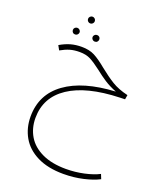

<svg xmlns="http://www.w3.org/2000/svg" viewBox="-172 -724 973 1174"><g transform="rotate(20 315.0 -137.5)"><path d="M613 296Q573 317 512 331Q451 345 384 345Q283 345 213.5 310.5Q144 276 110 216.5Q76 157 76 83Q76 -61 190.5 -144Q305 -227 514 -238Q468 -256 435 -277.5Q402 -299 367 -327Q324 -360 295 -375Q266 -390 224 -390Q189 -390 161.5 -382Q134 -374 102 -356L86 -385Q122 -406 154.5 -415Q187 -424 225 -424Q275 -424 309.5 -406Q344 -388 391 -349Q442 -308 483.5 -282.5Q525 -257 588 -242L583 -213L550 -212Q335 -205 221 -129Q107 -53 107 81Q107 147 138 199Q169 251 232.5 281Q296 311 388 311Q448 311 505 298.5Q562 286 601 266ZM202 -598Q202 -607 208.5 -613.5Q215 -620 224 -620Q233 -620 239.5 -613.5Q246 -607 246 -598Q246 -589 239.5 -582.5Q233 -576 224 -576Q215 -576 208.5 -582.5Q202 -589 202 -598ZM138 -503Q138 -512 144.5 -518Q151 -524 160 -524Q169 -524 175.5 -517.5Q182 -511 182 -503Q182 -494 175.5 -487.5Q169 -481 160 -481Q150 -481 144 -487.5Q138 -494 138 -503ZM266 -503Q266 -511 272.5 -517.5Q279 -524 288 -524Q298 -524 304 -518Q310 -512 310 -503Q310 -494 304 -487.5Q298 -481 288 -481Q279 -481 272.5 -487.5Q266 -494 266 -503Z"/></g></svg>

Font: FiraGO UltraLight
Style: Regular
Weight: 200
Designer: bBox Type
Foundry: bBox Type GmbH
Version: Version 1.001